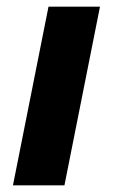

<svg xmlns="http://www.w3.org/2000/svg" viewBox="-20 -558 340 578"><path d="M126 -538H281L174 0H19Z"/></svg>

Font: Idrija
Style: Bold Italic
Weight: 700
Italic angle: -11.3°
Designer: Julieta Ulanovsky
Foundry: Julieta Ulanovsky
Version: Version 7.200